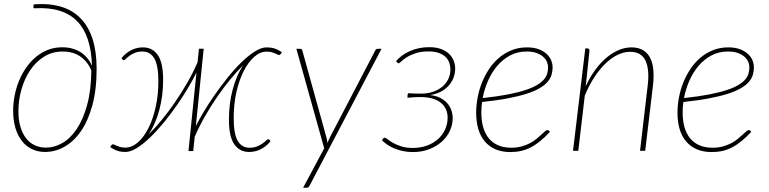

<svg xmlns="http://www.w3.org/2000/svg" viewBox="-20 -729 3716 928"><path d="M202 -15.5Q242.5 -15.5 281.5 -37.8Q320.5 -60 351.2 -106Q382 -152 401.2 -222.2Q420.5 -292.5 421.5 -388.5Q404.5 -430 369.5 -455Q334.5 -480 283 -480Q232 -480 192 -454.5Q152 -429 124.8 -387.8Q97.5 -346.5 83.2 -295Q69 -243.5 69 -191.5Q69 -148 79 -115.2Q89 -82.5 106.5 -60.2Q124 -38 148.5 -26.8Q173 -15.5 202 -15.5ZM143 -708Q295 -719 371 -639Q447 -559 447 -397Q447 -294.5 426 -218.8Q405 -143 370 -93.2Q335 -43.5 290.2 -19Q245.5 5.5 198 5.5Q163 5.5 134.5 -8.2Q106 -22 85.8 -47.8Q65.5 -73.5 54.5 -110.5Q43.5 -147.5 43.5 -193.5Q43.5 -230 50.8 -267.2Q58 -304.5 72 -338.5Q86 -372.5 106.5 -402Q127 -431.5 153.2 -453.5Q179.5 -475.5 211.5 -488Q243.5 -500.5 281 -500.5Q330.5 -500.5 367.8 -477.8Q405 -455 424.5 -411Q422.5 -483 405 -536.8Q387.5 -590.5 353.5 -625.8Q319.5 -661 268.2 -677Q217 -693 147.5 -689Q143 -689 141.8 -691.2Q140.5 -693.5 141.5 -696.5Z M926.5 -119.5Q941.5 -150 965.5 -190Q989.5 -230 1019 -272.2Q1048.5 -314.5 1081.5 -355.5Q1114.5 -396.5 1147.5 -428.5Q1180.5 -460.5 1211.8 -480.2Q1243 -500 1269 -500Q1289.5 -500 1306 -495Q1322.5 -490 1342.5 -477L1337 -468Q1334 -464 1330 -463Q1327 -462.5 1322.2 -465Q1317.5 -467.5 1310 -470.8Q1302.5 -474 1292.5 -476.8Q1282.5 -479.5 1269 -479.5Q1236.5 -479.5 1207.8 -453.5Q1179 -427.5 1157 -383.8Q1135 -340 1122.2 -281.8Q1109.5 -223.5 1109.5 -159Q1109.5 -82 1128.8 -48.5Q1148 -15 1186.5 -15Q1207 -15 1222.2 -21.2Q1237.5 -27.5 1248.2 -35Q1259 -42.5 1265.5 -49Q1272 -55.5 1274.5 -56Q1279.5 -56.5 1282.5 -53.5L1287.5 -46Q1275 -31 1261.5 -21Q1248 -11 1234.5 -5Q1221 1 1208 3.2Q1195 5.5 1184 5.5Q1138 5.5 1112.2 -31.8Q1086.5 -69 1086.5 -151Q1086.5 -228.5 1104.8 -296.8Q1123 -365 1155 -413.5Q1126 -385 1093.8 -346Q1061.5 -307 1030.2 -261.8Q999 -216.5 970.8 -167Q942.5 -117.5 921 -68L914 1H891L929.5 -378Q914.5 -347.5 890.8 -307.2Q867 -267 837.5 -224.2Q808 -181.5 774.8 -140.5Q741.5 -99.5 708 -67Q674.5 -34.5 643 -14.5Q611.5 5.5 585.5 5.5Q565.5 5.5 548.8 0.2Q532 -5 512.5 -18L518 -26.5Q521.5 -31.5 525 -31.5Q528 -32 532.8 -29.5Q537.5 -27 545 -24Q552.5 -21 562.5 -18.2Q572.5 -15.5 585.5 -15.5Q618 -15.5 647 -41.2Q676 -67 698 -111Q720 -155 732.8 -213.2Q745.5 -271.5 745.5 -336Q745.5 -412.5 726 -446.2Q706.5 -480 668.5 -480Q648 -480 632.5 -473.8Q617 -467.5 606.5 -459.8Q596 -452 589.5 -445.5Q583 -439 580.5 -438.5Q575.5 -438 572.5 -441L567.5 -448.5Q580 -463.5 593.5 -473.5Q607 -483.5 620.5 -489.5Q634 -495.5 646.8 -497.8Q659.5 -500 671 -500Q717 -500 742.8 -462.8Q768.5 -425.5 768.5 -343.5Q768.5 -304.5 763.8 -267.8Q759 -231 750 -197.2Q741 -163.5 728 -133.8Q715 -104 699 -80Q728 -108.5 760.5 -147.8Q793 -187 824.5 -232.8Q856 -278.5 884.8 -328.5Q913.5 -378.5 935 -428.5L941.5 -493.5H964.5Z M1824 -493 1476.5 168Q1471 178.5 1462 178.5H1445L1547 -12L1412.5 -493H1431Q1440 -493 1441.5 -484L1558.5 -62Q1560 -56 1560.8 -50Q1561.5 -44 1562.5 -38Q1567 -50 1573 -62L1794 -485.5Q1798 -493 1805.5 -493Z M1894.5 -433.5Q1906 -447.5 1922.5 -459.8Q1939 -472 1959.2 -481.2Q1979.5 -490.5 2003.5 -495.8Q2027.5 -501 2054 -501Q2088 -501 2112 -492Q2136 -483 2151 -468.2Q2166 -453.5 2173 -435Q2180 -416.5 2180 -397.5Q2180 -378.5 2173.8 -358.5Q2167.5 -338.5 2153.2 -320.5Q2139 -302.5 2116 -288.8Q2093 -275 2059 -269.5Q2086.5 -266.5 2107 -256.2Q2127.5 -246 2141 -231Q2154.5 -216 2161.2 -197.2Q2168 -178.5 2168 -158Q2168 -125.5 2154 -95.8Q2140 -66 2114.5 -43.5Q2089 -21 2053.5 -7.5Q2018 6 1975.5 6Q1949.5 6 1926.8 1Q1904 -4 1885 -12Q1866 -20 1851.2 -30.2Q1836.5 -40.5 1826.5 -50.5L1832 -59.5Q1835 -63.5 1839 -63.5Q1844 -63.5 1853.5 -55.8Q1863 -48 1879 -38.8Q1895 -29.5 1918.5 -21.8Q1942 -14 1975 -14Q2013 -14 2044.2 -25.5Q2075.5 -37 2097.5 -57Q2119.5 -77 2131.5 -103.5Q2143.5 -130 2143.5 -160Q2143.5 -206 2110 -233Q2076.5 -260 2008.5 -260Q1994 -260 1980.2 -259Q1966.5 -258 1949.5 -256.5Q1949.5 -262 1949.8 -267.5Q1950 -273 1952.5 -278.5Q1966.5 -277.5 1980 -277Q1993.5 -276.5 2008 -276.5Q2042.5 -275.5 2070.2 -284.5Q2098 -293.5 2117.2 -309.5Q2136.5 -325.5 2146.8 -347.2Q2157 -369 2157 -394Q2157 -410.5 2151.5 -426Q2146 -441.5 2133.8 -453.5Q2121.5 -465.5 2101.2 -473Q2081 -480.5 2051.5 -480.5Q2014 -480.5 1988 -471.5Q1962 -462.5 1945.2 -451.8Q1928.5 -441 1919.2 -432Q1910 -423 1906 -423Q1903.5 -423 1900 -426.5Z M2525.5 -480Q2481 -480 2445.5 -461Q2410 -442 2383.2 -410.5Q2356.5 -379 2338.8 -338.5Q2321 -298 2313 -255Q2382.5 -262.5 2433 -272.2Q2483.5 -282 2518.8 -293.5Q2554 -305 2575.5 -318Q2597 -331 2609 -345Q2621 -359 2625 -374Q2629 -389 2629 -404.5Q2629 -416 2623.8 -429.2Q2618.5 -442.5 2606.2 -453.8Q2594 -465 2574.2 -472.5Q2554.5 -480 2525.5 -480ZM2638 -91.5Q2614 -66 2591.5 -47.5Q2569 -29 2546 -17Q2523 -5 2498.8 0.5Q2474.5 6 2447 6Q2406.5 6 2375.5 -7.2Q2344.5 -20.5 2323.5 -45Q2302.5 -69.5 2292 -104.8Q2281.5 -140 2281.5 -184Q2281.5 -221 2288.8 -258.8Q2296 -296.5 2310.2 -331.5Q2324.5 -366.5 2345.2 -397.2Q2366 -428 2393.2 -450.8Q2420.5 -473.5 2454 -486.8Q2487.5 -500 2526.5 -500Q2562 -500 2586 -490.2Q2610 -480.5 2624.5 -466Q2639 -451.5 2645 -435Q2651 -418.5 2651 -405.5Q2651 -385.5 2645.8 -367.5Q2640.5 -349.5 2626.5 -333.2Q2612.5 -317 2588.2 -302.8Q2564 -288.5 2526.2 -276.2Q2488.5 -264 2435.2 -253.8Q2382 -243.5 2310 -236Q2308 -223 2307.2 -210.2Q2306.5 -197.5 2306.5 -184.5Q2306.5 -145 2315.5 -113.8Q2324.5 -82.5 2342.5 -60.5Q2360.5 -38.5 2387.8 -26.8Q2415 -15 2451 -15Q2478.5 -15 2501 -21.2Q2523.5 -27.5 2541.5 -37Q2559.5 -46.5 2573 -57.8Q2586.5 -69 2596.8 -78.5Q2607 -88 2614 -94.2Q2621 -100.5 2626 -100.5Q2630 -100.5 2633 -97.5Z M2811 -312Q2831 -355.5 2856.5 -390.5Q2882 -425.5 2910.8 -449.8Q2939.5 -474 2970.2 -487Q3001 -500 3032 -500Q3064 -500 3086.2 -487.5Q3108.5 -475 3121.2 -451.5Q3134 -428 3137.5 -393.8Q3141 -359.5 3136 -315.5L3098.5 0H3073.5L3110.5 -315.5Q3120 -393 3100 -435.8Q3080 -478.5 3025 -478.5Q2995.5 -478.5 2965 -463.8Q2934.5 -449 2906 -421.5Q2877.5 -394 2852 -354.8Q2826.5 -315.5 2806.5 -267L2775 0H2749.5L2809 -495H2819Q2824.5 -495 2826.8 -491.5Q2829 -488 2829 -483.5Z M3498.5 -480Q3454 -480 3418.5 -461Q3383 -442 3356.2 -410.5Q3329.5 -379 3311.8 -338.5Q3294 -298 3286 -255Q3355.5 -262.5 3406 -272.2Q3456.5 -282 3491.8 -293.5Q3527 -305 3548.5 -318Q3570 -331 3582 -345Q3594 -359 3598 -374Q3602 -389 3602 -404.5Q3602 -416 3596.8 -429.2Q3591.5 -442.5 3579.2 -453.8Q3567 -465 3547.2 -472.5Q3527.5 -480 3498.5 -480ZM3611 -91.5Q3587 -66 3564.5 -47.5Q3542 -29 3519 -17Q3496 -5 3471.8 0.5Q3447.5 6 3420 6Q3379.5 6 3348.5 -7.2Q3317.5 -20.5 3296.5 -45Q3275.5 -69.5 3265 -104.8Q3254.5 -140 3254.5 -184Q3254.5 -221 3261.8 -258.8Q3269 -296.5 3283.2 -331.5Q3297.5 -366.5 3318.2 -397.2Q3339 -428 3366.2 -450.8Q3393.5 -473.5 3427 -486.8Q3460.5 -500 3499.5 -500Q3535 -500 3559 -490.2Q3583 -480.5 3597.5 -466Q3612 -451.5 3618 -435Q3624 -418.5 3624 -405.5Q3624 -385.5 3618.8 -367.5Q3613.5 -349.5 3599.5 -333.2Q3585.5 -317 3561.2 -302.8Q3537 -288.5 3499.2 -276.2Q3461.5 -264 3408.2 -253.8Q3355 -243.5 3283 -236Q3281 -223 3280.2 -210.2Q3279.5 -197.5 3279.5 -184.5Q3279.5 -145 3288.5 -113.8Q3297.5 -82.5 3315.5 -60.5Q3333.5 -38.5 3360.8 -26.8Q3388 -15 3424 -15Q3451.5 -15 3474 -21.2Q3496.5 -27.5 3514.5 -37Q3532.5 -46.5 3546 -57.8Q3559.5 -69 3569.8 -78.5Q3580 -88 3587 -94.2Q3594 -100.5 3599 -100.5Q3603 -100.5 3606 -97.5Z"/></svg>

Font: Lato ExtraLight
Style: Italic
Weight: 275
Italic angle: -7°
Designer: Lukasz Dziedzic with Adam Twardoch and Botio Nikoltchev
Foundry: tyPoland Lukasz Dziedzic
Version: Version 2.015; 2015-08-06; http://www.latofonts.com/